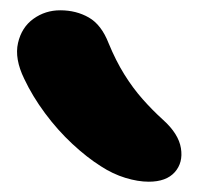

<svg xmlns="http://www.w3.org/2000/svg" viewBox="-20 -830 392 373"><path d="M269 -477Q248 -477 223.5 -484.5Q199 -492 176 -507Q149 -524 120.5 -550.5Q92 -577 67.5 -610Q43 -643 27 -677Q8 -716 15 -746.5Q22 -777 45 -793.5Q68 -810 97 -810Q128 -810 152.5 -796Q177 -782 191 -746Q205 -712 221.5 -685.5Q238 -659 257 -637.5Q276 -616 297 -597Q327 -570 331.5 -542Q336 -514 319.5 -495.5Q303 -477 269 -477Z"/></svg>

Font: Shantell Sans Light
Style: Bold
Weight: 700
Version: Version 1.011;[c5ecc13dd]